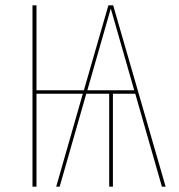

<svg xmlns="http://www.w3.org/2000/svg" viewBox="-20 -701 673 721"><path d="M488 -349H404V0H390V-349H304L204 0H191L291 -349H117V0H102V-681H117V-362H295L387 -681H405L602 0H588ZM484 -362 396 -669 308 -362Z"/></svg>

Font: Fira Sans Compressed Hair
Style: Regular
Weight: 100
Width: 1
Designer: bBox Type GmbH & Carrois Corporate GbR & Edenspiekermann AG
Foundry: bBox Type GmbH & Carrois Corporate GbR & Edenspiekermann AG
Version: Version 4.301